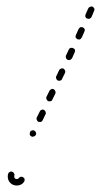

<svg xmlns="http://www.w3.org/2000/svg" viewBox="-20 -552 316 594"><path d="M32 2Q29 2 26 0Q24 -3 24 -6Q24 -7 24 -8Q25 -10 25 -12Q24 -14 23 -16Q22 -18 21 -19Q19 -20 17 -21Q13 -22 10 -20Q6 -18 5 -14Q4 -10 4 -6Q4 0 6 5Q8 10 12 14Q16 18 21 20Q26 22 32 22Q39 22 45 19Q51 16 54 11Q57 7 56 3Q56 -1 52 -3Q49 -6 45 -5Q41 -5 38 -1Q37 0 36 1Q34 2 32 2ZM72 -139Q72 -137 72 -136Q73 -134 74 -132Q76 -131 77 -130Q81 -128 85 -130Q89 -131 91 -135Q93 -139 91 -142Q90 -146 86 -148Q82 -150 78 -148Q74 -147 73 -143Q72 -141 72 -139ZM94 -181Q95 -177 99 -175Q101 -175 103 -175Q105 -174 107 -175Q108 -176 110 -177Q111 -178 112 -180L121 -199Q123 -202 121 -206Q120 -210 116 -212Q114 -213 112 -213Q110 -213 108 -212Q107 -212 105 -210Q104 -209 103 -207L94 -189Q92 -185 94 -181ZM123 -249Q123 -247 124 -245Q125 -243 126 -242Q127 -240 129 -239Q133 -238 137 -239Q141 -240 142 -244L151 -262Q153 -266 151 -270Q150 -274 146 -276Q144 -277 142 -277Q140 -277 139 -276Q137 -275 135 -274Q134 -273 133 -271L124 -253Q123 -251 123 -249ZM153 -313Q153 -311 154 -309Q155 -307 156 -305Q157 -304 159 -303Q163 -301 167 -303Q171 -304 172 -308L181 -326Q182 -328 182 -330Q182 -332 181 -334Q181 -336 179 -337Q178 -339 176 -340Q173 -341 169 -340Q165 -339 163 -335L154 -316Q153 -315 153 -313ZM184 -373Q185 -369 189 -367Q191 -366 193 -366Q195 -366 197 -367Q199 -367 200 -369Q202 -370 203 -372L211 -390Q213 -394 212 -398Q210 -402 206 -403Q205 -404 203 -404Q201 -404 199 -404Q197 -403 195 -402Q194 -400 193 -399L184 -380Q183 -377 184 -373ZM214 -436Q216 -433 219 -431Q221 -430 223 -430Q225 -430 227 -430Q229 -431 230 -432Q232 -434 233 -436L241 -454Q243 -458 242 -462Q240 -465 237 -467Q235 -468 233 -468Q231 -468 229 -468Q227 -467 226 -466Q224 -464 223 -462L215 -444Q213 -440 214 -436ZM244 -504Q244 -502 244 -500Q245 -498 246 -497Q248 -495 249 -495Q253 -493 257 -494Q261 -496 263 -499L271 -518Q273 -521 272 -525Q270 -529 267 -531Q263 -533 259 -531Q255 -530 253 -526L245 -508Q244 -506 244 -504Z"/></svg>

Font: FRB American Cursive Dashed Light
Style: Italic
Weight: 300
Italic angle: -25°
Version: Version 2.0;Modular Font Editor K font №1